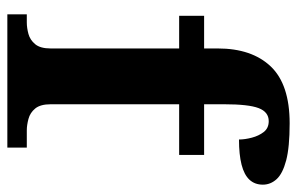

<svg xmlns="http://www.w3.org/2000/svg" viewBox="-163 -646 809 523"><g transform="rotate(90 241.5 -384.5)"><path d="M19 0V-53H41Q56 -53 72.5 -57.5Q89 -62 100.5 -76Q112 -90 112 -118V-468H23V-536H112V-573Q112 -666 161 -717.5Q210 -769 316 -769Q381 -769 417 -759.5Q453 -750 468 -733.5Q483 -717 483 -696Q483 -674 469.5 -659.5Q456 -645 428.5 -638Q401 -631 360 -631Q360 -647 355 -666Q350 -685 339.5 -698.5Q329 -712 310 -712Q285 -712 274.5 -684.5Q264 -657 264 -591V-536H402V-468H264V-118Q264 -90 275.5 -76Q287 -62 304 -57.5Q321 -53 335 -53H382V0Z"/></g></svg>

Font: Noto Serif Tamil
Style: Bold
Weight: 700
Designer: Indian Type Foundry, Tom Grace, and the Monotype Design Team
Foundry: Monotype Imaging Inc.
Version: Version 2.003